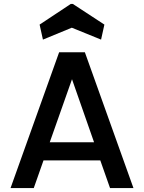

<svg xmlns="http://www.w3.org/2000/svg" viewBox="-20 -964 737 984"><path d="M200 -761 183 -838 343 -944H353L515 -838L498 -761L348 -822ZM494 -142H203L153 0H34L283 -696H415L664 0H544ZM462 -235 349 -558 235 -235Z"/></svg>

Font: Fz Poppins Med
Style: Regular
Weight: 500
Designer: Ninad Kale (Devanagari), Jonny Pinhorn (Latin)
Foundry: Indian Type Foundry
Version: Vit hóa bi Vntype.Com & FontZin.Com